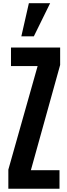

<svg xmlns="http://www.w3.org/2000/svg" viewBox="-20 -1149 405 1169"><path d="M30.8 0V-116.2L209 -746.6H46.9V-859.4H346.2V-753.4L168 -112.8H342.3V0ZM109.9 -927.7 155.8 -1129.4H285.2L186 -927.7Z"/></svg>

Font: Antonio
Style: Bold
Weight: 700
Designer: Vernon Adams
Foundry: Vernon Adams
Version: Version 1.002